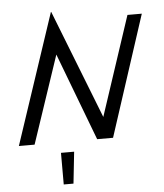

<svg xmlns="http://www.w3.org/2000/svg" viewBox="-64 -818 953 1119"><g transform="rotate(-5 412.5 -258.0)"><path d="M276 -762H278L527 -126L719 -706H803L573 0H480L286 -512L114 0H22ZM263 61H340L320 246H263Z"/></g></svg>

Font: Lineal
Style: Regular
Weight: 400
Designer: Created by Frank Adebiaye with contributions from Anton Moglia & Ariel Martín Pérez
Created by Frank ADEBIAYE with FontF
Foundry: Velvetyne Type Foundry
Version: Version 2.000